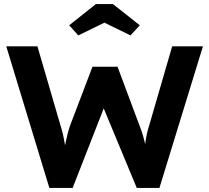

<svg xmlns="http://www.w3.org/2000/svg" viewBox="-20 -929 1034 949"><path d="M224 0 11 -700H165L279 -309Q286 -288 291.5 -263.5Q297 -239 300.5 -216.5Q304 -194 306.5 -174.5Q309 -155 311 -142L287 -143Q296 -185 302 -213.5Q308 -242 313.5 -264.5Q319 -287 327 -310L437 -599H561L669 -310Q681 -280 688.5 -252.5Q696 -225 701 -199.5Q706 -174 710 -148L689 -144Q692 -165 693.5 -180.5Q695 -196 696.5 -209Q698 -222 700 -235.5Q702 -249 706 -267.5Q710 -286 718 -311L831 -700H983L768 0H656L484 -414L500 -412L339 0ZM454 -909H538L671 -804L625 -754L496 -817L367 -754L322 -804Z"/></svg>

Font: Mach SemiBold
Style: Regular
Weight: 600
Version: Version 1.002